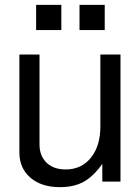

<svg xmlns="http://www.w3.org/2000/svg" viewBox="-20 -749 577 792"><path d="M477 0H402V-73Q365 -21 325 1Q285 23 227 23Q151 23 105.5 -16Q60 -55 60 -120V-524H143V-153Q143 -106 172 -78Q201 -50 251 -50Q316 -50 355 -98.5Q394 -147 394 -227V-524H477ZM233 -729V-625H129V-729ZM412 -729V-625H308V-729Z"/></svg>

Font: ColatingCofangSans
Style: Regular
Weight: 400
Foundry: GNU
Version: Version 412.227;June 27, 2022;FontCreator 11.0.0.2412 32-bit